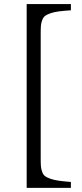

<svg xmlns="http://www.w3.org/2000/svg" viewBox="-20 -723 401 935"><path d="M109.9 191.9V-703.1H325.2V-672.9Q289.1 -670.4 266.4 -667.5Q243.7 -664.6 226.1 -658.4Q208.5 -652.3 200 -646Q191.4 -639.6 186 -626.2Q180.7 -612.8 179.4 -599.1Q178.2 -585.4 178.2 -561V49.8Q178.2 74.2 179.4 87.9Q180.7 101.6 185.8 115Q190.9 128.4 199.7 135Q208.5 141.6 226.1 147.7Q243.7 153.8 266.4 157Q289.1 160.2 325.2 163.1V191.9Z"/></svg>

Font: Linux Biolinum G
Style: Regular
Weight: 400
Designer: Philipp H. Poll
Foundry: Philipp H. Poll
Version: Version 1.1.0 ; ttfautohint (v1.6)